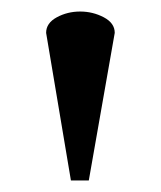

<svg xmlns="http://www.w3.org/2000/svg" viewBox="-20 -731 279 333"><path d="M179 -674 134 -418H103L60 -674Q60 -691 78.5 -701Q97 -711 119 -711Q141 -711 160 -701Q179 -691 179 -674Z"/></svg>

Font: Tiro Devanagari Marathi
Style: Regular
Weight: 400
Designer: Devanagari: John Hudson & Fiona Ross. Latin: John Hudson.
Foundry: Tiro Typeworks Ltd.
Version: Version 1.52